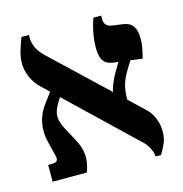

<svg xmlns="http://www.w3.org/2000/svg" viewBox="-99 -738 802 840"><g transform="rotate(-15 302.0 -318.5)"><path d="M504 10Q503 -1 499 -13.5Q495 -26 485.5 -41Q476 -56 456 -73L96 -417Q70 -442 57 -473Q44 -504 44 -533Q44 -560 51.5 -586.5Q59 -613 72 -647H106V-631Q106 -613 115 -591.5Q124 -570 148 -546L518 -196Q533 -182 542.5 -164.5Q552 -147 557 -128Q562 -109 562 -88Q562 -59 552.5 -36.5Q543 -14 528 10ZM40 0V-76H57Q74 -76 80 -83Q86 -90 82 -106L65 -174Q54 -219 62.5 -261.5Q71 -304 99 -340L149 -407L181 -373L155 -330Q134 -297 133.5 -271Q133 -245 154 -207L186 -147Q203 -117 207.5 -81.5Q212 -46 195 0ZM448 -260 397 -308Q397 -318 403 -334.5Q409 -351 418 -369.5Q427 -388 436 -402L480 -476L527 -460L479 -381Q467 -361 460 -341.5Q453 -322 450.5 -302Q448 -282 448 -260ZM560 -418 435 -434Q401 -438 387.5 -457Q374 -476 374 -519Q374 -545 379.5 -577.5Q385 -610 398 -647H433V-630Q433 -613 443 -603.5Q453 -594 472 -592L516 -586Q546 -582 560 -562.5Q574 -543 574 -507Q574 -486 570.5 -466Q567 -446 560 -418Z"/></g></svg>

Font: Noto Serif Hebrew
Style: Bold
Weight: 700
Version: Version 2.003